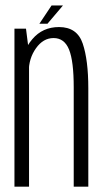

<svg xmlns="http://www.w3.org/2000/svg" viewBox="-20 -704 390 724"><path d="M34.5 0H89.5V-505.5L78 -596H34.5ZM258 0H313V-371Q313 -477 292 -539.5Q271 -602 202.5 -602Q140.5 -602 101.8 -556.2Q63 -510.5 63 -453.5L88.5 -433.5Q88.5 -484 115.8 -522.2Q143 -560.5 182 -560.5Q223 -560.5 240.5 -516.8Q258 -473 258 -375ZM128.5 -614.5H159L217.5 -683.5H174.5Z"/></svg>

Font: Anybody Condensed Light
Style: Regular
Weight: 300
Width: 3
Designer: Tyler Finck
Foundry: Etcetera Type Company
Version: Version 1.113;gftools[0.9.25]